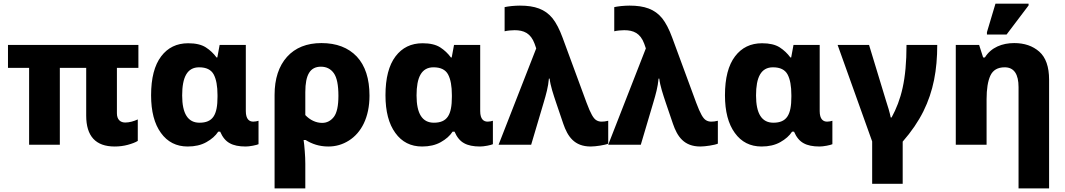

<svg xmlns="http://www.w3.org/2000/svg" viewBox="-20 -796 5860 1056"><path d="M610.8 9.8C635.7 9.8 659.7 6.8 683.1 0.5C706.1 -5.9 724.6 -12.7 737.8 -21V-139.2C716.8 -129.4 691.9 -122.1 668.9 -122.1C642.1 -122.1 623 -138.2 623 -172.9V-422.9H741.2V-548.8H23.9V-422.9H140.1V0H309.1V-422.9H454.1V-160.2C454.1 -46.9 506.3 9.8 610.8 9.8Z M1012.2 9.8C1052.2 9.8 1086.4 2 1115.2 -14.2C1144 -30.3 1165.5 -49.3 1180.2 -71.8H1190.9C1204.1 -41 1221.7 -20 1243.7 -8.3C1265.1 3.9 1294.4 9.8 1331.1 9.8C1341.8 9.8 1355 8.3 1370.6 5.4C1386.2 2.4 1396.5 -0.5 1401.9 -2.9V-131.8C1396.5 -129.4 1380.9 -127 1373 -127C1351.6 -127 1332 -139.6 1332 -185.1V-548.8H1188L1175.3 -480H1170.9C1154.8 -502 1135.3 -520.5 1111.8 -535.6C1087.9 -550.8 1055.7 -558.1 1015.1 -558.1C952.1 -558.1 902.8 -534.2 866.2 -485.8C829.6 -437.5 811 -366.2 811 -272C811 -183.6 829.1 -114.3 865.2 -64.9C900.9 -15.1 950.2 9.8 1012.2 9.8ZM1077.1 -121.1C1013.7 -121.1 981.9 -170.9 981.9 -271C981.9 -371.1 1009.3 -425.8 1075.2 -425.8C1114.7 -425.8 1141.1 -412.6 1155.3 -386.7C1169.4 -360.4 1176.3 -322.3 1176.3 -272.9V-263.2C1176.3 -164.1 1150.9 -121.1 1077.1 -121.1Z M1659.2 240.2V105C1659.2 84 1658.2 60.5 1656.2 35.6C1654.3 10.7 1652.3 -9.8 1649.9 -25.9H1661.1C1695.8 -4.4 1735.4 9.8 1786.1 9.8C1826.7 9.8 1864.3 -1 1898.9 -22.9C1967.3 -65.9 2012.2 -150.4 2012.2 -270C2012.2 -363.3 1988.8 -435.1 1942.4 -484.9C1895.5 -534.2 1830.6 -559.1 1748 -559.1C1667.5 -559.1 1604 -533.7 1558.6 -483.4C1513.2 -432.6 1490.2 -362.8 1490.2 -273.9V240.2ZM1752 -120.1C1717.3 -120.1 1684.6 -136.2 1659.2 -163.1V-289.1C1659.2 -386.2 1686.5 -429.2 1745.1 -429.2C1774.9 -429.2 1798.8 -417.5 1815.9 -393.6C1833 -369.6 1841.3 -328.1 1841.3 -269C1841.3 -213.9 1833 -175.3 1816.4 -153.3C1799.3 -131.3 1777.8 -120.1 1752 -120.1Z M2301.3 9.8C2341.3 9.8 2375.5 2 2404.3 -14.2C2433.1 -30.3 2454.6 -49.3 2469.2 -71.8H2480C2493.2 -41 2510.7 -20 2532.7 -8.3C2554.2 3.9 2583.5 9.8 2620.1 9.8C2630.9 9.8 2644 8.3 2659.7 5.4C2675.3 2.4 2685.5 -0.5 2690.9 -2.9V-131.8C2685.5 -129.4 2669.9 -127 2662.1 -127C2640.6 -127 2621.1 -139.6 2621.1 -185.1V-548.8H2477.1L2464.4 -480H2460C2443.8 -502 2424.3 -520.5 2400.9 -535.6C2377 -550.8 2344.7 -558.1 2304.2 -558.1C2241.2 -558.1 2191.9 -534.2 2155.3 -485.8C2118.7 -437.5 2100.1 -366.2 2100.1 -272C2100.1 -183.6 2118.2 -114.3 2154.3 -64.9C2189.9 -15.1 2239.3 9.8 2301.3 9.8ZM2366.2 -121.1C2302.7 -121.1 2271 -170.9 2271 -271C2271 -371.1 2298.3 -425.8 2364.3 -425.8C2403.8 -425.8 2430.2 -412.6 2444.3 -386.7C2458.5 -360.4 2465.3 -322.3 2465.3 -272.9V-263.2C2465.3 -164.1 2439.9 -121.1 2366.2 -121.1Z M3229 9.8C3255.4 9.8 3308.1 2 3325.2 -5.9V-131.8C3312 -128.4 3299.8 -127 3289.1 -127C3278.3 -127 3269 -129.4 3260.7 -134.3C3244.1 -143.6 3229 -169.9 3206.1 -231L3074.2 -588.9C3057.6 -634.3 3039.1 -669.9 3019 -695.3C2978 -745.6 2921.9 -765.1 2839.4 -765.1C2825.2 -765.1 2810.1 -764.2 2793.5 -762.7C2776.4 -760.7 2763.7 -758.8 2755.4 -756.8V-624C2771 -627.9 2794.4 -629.9 2810.1 -629.9C2860.8 -629.9 2898.9 -613.8 2920.4 -555.2L2929.2 -529.8L2722.2 0H2901.4L2970.2 -231.9C2983.4 -276.4 2995.1 -317.4 2999 -363.8H3002.9C3007.3 -324.2 3023.4 -276.9 3039.1 -230L3078.1 -115.2C3102.1 -45.4 3138.7 9.8 3229 9.8Z M3832 9.8C3858.4 9.8 3911.1 2 3928.2 -5.9V-131.8C3915 -128.4 3902.8 -127 3892.1 -127C3881.3 -127 3872.1 -129.4 3863.8 -134.3C3847.2 -143.6 3832 -169.9 3809.1 -231L3677.2 -588.9C3660.6 -634.3 3642.1 -669.9 3622.1 -695.3C3581.1 -745.6 3524.9 -765.1 3442.4 -765.1C3428.2 -765.1 3413.1 -764.2 3396.5 -762.7C3379.4 -760.7 3366.7 -758.8 3358.4 -756.8V-624C3374 -627.9 3397.5 -629.9 3413.1 -629.9C3463.9 -629.9 3502 -613.8 3523.4 -555.2L3532.2 -529.8L3325.2 0H3504.4L3573.2 -231.9C3586.4 -276.4 3598.1 -317.4 3602.1 -363.8H3606C3610.4 -324.2 3626.5 -276.9 3642.1 -230L3681.2 -115.2C3705.1 -45.4 3741.7 9.8 3832 9.8Z M4168.5 9.8C4208.5 9.8 4242.7 2 4271.5 -14.2C4300.3 -30.3 4321.8 -49.3 4336.4 -71.8H4347.2C4360.4 -41 4377.9 -20 4399.9 -8.3C4421.4 3.9 4450.7 9.8 4487.3 9.8C4498 9.8 4511.2 8.3 4526.9 5.4C4542.5 2.4 4552.7 -0.5 4558.1 -2.9V-131.8C4552.7 -129.4 4537.1 -127 4529.3 -127C4507.8 -127 4488.3 -139.6 4488.3 -185.1V-548.8H4344.2L4331.5 -480H4327.1C4311 -502 4291.5 -520.5 4268.1 -535.6C4244.1 -550.8 4211.9 -558.1 4171.4 -558.1C4108.4 -558.1 4059.1 -534.2 4022.5 -485.8C3985.8 -437.5 3967.3 -366.2 3967.3 -272C3967.3 -183.6 3985.4 -114.3 4021.5 -64.9C4057.1 -15.1 4106.4 9.8 4168.5 9.8ZM4233.4 -121.1C4169.9 -121.1 4138.2 -170.9 4138.2 -271C4138.2 -371.1 4165.5 -425.8 4231.4 -425.8C4271 -425.8 4297.4 -412.6 4311.5 -386.7C4325.7 -360.4 4332.5 -322.3 4332.5 -272.9V-263.2C4332.5 -164.1 4307.1 -121.1 4233.4 -121.1Z M4944.8 214.8V-17.1C4993.2 -72.3 5030.8 -127.9 5058.6 -183.6C5113.8 -294.9 5134.8 -411.6 5134.8 -548.8H4965.8C4965.8 -356 4936.5 -247.1 4883.8 -149.9H4878.9C4876.5 -162.6 4872.6 -178.2 4867.2 -196.8C4861.8 -214.8 4856.9 -230 4853 -242.2L4759.8 -548.8H4586.9L4776.9 -18.1V214.8Z M5516.1 -606 5637.2 -766.1V-775.9H5455.1L5408.2 -619.1V-606ZM5750 240.2V-357.9C5750 -428.7 5731.9 -480 5696.3 -511.7C5660.2 -543.5 5614.3 -559.1 5558.1 -559.1C5493.2 -559.1 5431.6 -536.1 5397 -480H5387.2L5365.2 -548.8H5236.8V0H5406.2V-250C5406.2 -306.6 5413.1 -350.1 5427.2 -380.4C5441.4 -410.6 5467.3 -425.8 5505.9 -425.8C5558.1 -425.8 5582 -386.7 5582 -316.9V240.2Z"/></svg>

Font: Noto Reveo Sans
Style: Regular
Weight: 800
Designer: Monotype Design Team
Foundry: Monotype Imaging Inc.
Version: Version 2.007